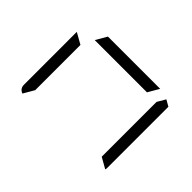

<svg xmlns="http://www.w3.org/2000/svg" viewBox="-96 -770 1008 1008"><g transform="rotate(45 408.0 -266.5)"><path d="M584 -469H408H196L232 -531H408H620ZM682 -515 717 -495V-41Q717 -32 715 -28L655 -62V-265V-469ZM126 -2Q99 -12 99 -41V-433L161 -398V-265V-62Z"/></g></svg>

Font: DSEG7 Modern Mini
Style: Light
Weight: 300
Designer: Keshikan(Twitter:@keshinomi_88pro)
Version: Version 0.46